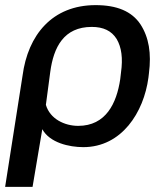

<svg xmlns="http://www.w3.org/2000/svg" viewBox="-43 -564 653 749"><path d="M-23 165H84L122 -60C151 -7 227 10 282 10C432 10 518 -126 536 -261L538 -278C548 -356 538 -418 505 -469C471 -520 413 -544 330 -544C161 -544 66 -428 45 -269ZM262 -73C209 -73 152 -100 136 -155L153 -283C166 -380 206 -459 315 -459C360 -459 392 -444 412 -412C431 -380 437 -337 429 -281L426 -255C412 -161 370 -73 262 -73Z"/></svg>

Font: Cheyenne Sans Medium
Style: Italic
Weight: 500
Italic angle: -8.13011°
Designer: The Public Sans project authors (U.S. Web Design System), Libre Franklin designed by Pablo Impallari and Rodrigo Fuenzal
Foundry: The Cheyenne Sans Project Authors
Version: Version 2.007